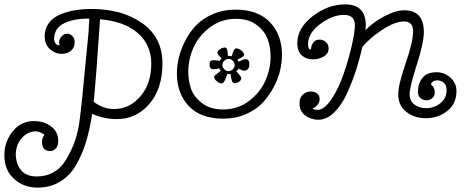

<svg xmlns="http://www.w3.org/2000/svg" viewBox="-120 -533 2120 877"><path d="M284 -380 288 -448H285Q217 -448 173.5 -427Q130 -406 127 -359Q127 -327 153 -326Q150 -332 150 -340Q151 -356 162 -367.5Q173 -379 187 -379Q201 -379 211 -368Q221 -357 221 -341Q221 -315 204 -301Q187 -287 163 -287Q132 -287 108 -308.5Q84 -330 84 -368Q84 -402 103 -427.5Q122 -453 154 -466.5Q186 -480 221.5 -486Q257 -492 298 -492Q439 -492 530.5 -426.5Q622 -361 622 -244Q622 -128 562.5 -58.5Q503 11 413 11Q355 11 301 -13Q290 59 273 115Q256 171 227.5 220.5Q199 270 154 297Q109 324 51 324Q-11 324 -55.5 284.5Q-100 245 -100 176Q-100 114 -62 67Q-24 20 35 20Q81 20 113.5 44.5Q146 69 146 111Q146 133 135 145Q124 157 109 157Q72 157 72 116Q72 96 83 83Q62 67 43 67Q8 67 -19 96Q-46 125 -48 169Q-48 214 -24.5 243.5Q-1 273 48 273Q90 273 123.5 254.5Q157 236 179 200.5Q201 165 216.5 126.5Q232 88 241 35.5Q250 -17 284 -380ZM308 -68Q351 -35 401 -35Q471 -35 521 -92.5Q571 -150 571 -242Q571 -327 510.5 -381Q450 -435 337 -445Q320 -188 308 -68Z M899 9Q797 9 742.5 -48.5Q688 -106 688 -198Q688 -231 696.5 -268Q705 -305 725 -345Q745 -385 775 -416.5Q805 -448 852 -468.5Q899 -489 956 -489Q1058 -489 1113 -431.5Q1168 -374 1168 -282Q1168 -249 1159.5 -211.5Q1151 -174 1130 -134.5Q1109 -95 1079.5 -63.5Q1050 -32 1003 -11.5Q956 9 899 9ZM899 -33Q966 -33 1017 -71.5Q1068 -110 1092 -164Q1116 -218 1116 -274Q1116 -317 1103 -353.5Q1090 -390 1053 -418.5Q1016 -447 958 -447Q891 -447 839.5 -408.5Q788 -370 764 -316Q740 -262 740 -206Q740 -163 753 -126.5Q766 -90 803.5 -61.5Q841 -33 899 -33ZM893 -266Q873 -284 873 -292Q873 -301 885 -308.5Q897 -316 908 -316Q913 -316 916 -309.5Q919 -303 920 -291Q921 -279 921 -278Q930 -278 938 -276Q939 -277 942.5 -289Q946 -301 950 -306.5Q954 -312 959 -312Q971 -312 983 -302Q995 -292 995 -281Q995 -275 964 -261Q969 -256 970 -251Q994 -263 1000 -263Q1019 -263 1019 -241Q1019 -210 994 -210Q991 -210 969 -219Q968 -216 959 -207Q982 -184 982 -176Q982 -166 971.5 -159.5Q961 -153 949 -153Q938 -153 933 -196Q926 -194 919 -196Q918 -195 913 -180.5Q908 -166 903 -159Q898 -152 893 -152Q882 -152 870 -162Q858 -172 858 -183Q858 -187 889 -210Q885 -214 881 -222Q876 -217 853 -217Q837 -217 837 -239Q837 -258 854 -258Q877 -258 882 -254Q886 -262 893 -266ZM904 -255Q896 -247 896 -236Q896 -225 904.5 -216.5Q913 -208 924 -208Q935 -208 943.5 -216.5Q952 -225 952 -236Q952 -247 943.5 -255.5Q935 -264 924 -264Q913 -264 904 -255Z M1340 -80Q1340 -54 1307 -36Q1319 -31 1330 -31Q1361 -31 1394 -80Q1427 -129 1449.5 -195Q1472 -261 1486.5 -323.5Q1501 -386 1501 -418Q1501 -465 1451 -465Q1399 -465 1343 -423.5Q1287 -382 1287 -331Q1287 -307 1299 -307Q1300 -307 1302 -318.5Q1304 -330 1313 -341Q1322 -352 1340 -352Q1357 -352 1369 -340.5Q1381 -329 1381 -312Q1381 -288 1359 -275Q1337 -262 1309 -262Q1279 -262 1258.5 -280Q1238 -298 1238 -336Q1238 -405 1308 -459Q1378 -513 1457 -513Q1551 -513 1551 -416Q1551 -413 1549 -395Q1584 -431 1635.5 -458.5Q1687 -486 1726 -486Q1816 -486 1816 -387Q1816 -338 1783.5 -236.5Q1751 -135 1751 -103Q1751 -72 1773 -55.5Q1795 -39 1827 -39Q1863 -39 1891.5 -61.5Q1920 -84 1920 -122Q1920 -143 1907.5 -154.5Q1895 -166 1878 -166Q1866 -166 1857.5 -160.5Q1849 -155 1849 -147Q1866 -133 1866 -111Q1866 -94 1854.5 -84.5Q1843 -75 1828 -75Q1812 -75 1800.5 -85Q1789 -95 1789 -113Q1789 -150 1809 -176.5Q1829 -203 1874 -203Q1910 -203 1937.5 -178.5Q1965 -154 1965 -117Q1965 -59 1923 -26Q1881 7 1825 7Q1773 7 1736 -22Q1699 -51 1699 -103Q1699 -145 1733 -244Q1767 -343 1767 -389Q1767 -435 1726 -435Q1684 -435 1627.5 -398Q1571 -361 1535 -319Q1523 -264 1506 -211.5Q1489 -159 1464.5 -105.5Q1440 -52 1406 -19Q1372 14 1334 14Q1301 14 1274.5 -5.5Q1248 -25 1248 -61Q1248 -87 1263.5 -101Q1279 -115 1299 -115Q1317 -115 1328.5 -106Q1340 -97 1340 -80Z"/></svg>

Font: Bonbon
Style: Regular
Weight: 400
Designer: Ksenia Erulevich
Foundry: Cyreal (www.cyreal.org)
Version: Version 1.001